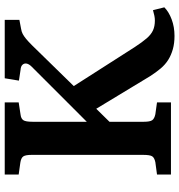

<svg xmlns="http://www.w3.org/2000/svg" viewBox="7 -750 758 812"><g transform="rotate(-90 386.0 -344.0)"><path d="M640 15Q609 15 584 8Q559 1 539 -11.5Q519 -24 502.5 -43.5Q486 -63 470 -88L332 -316L277 -260V-115Q277 -89 283.5 -79.5Q290 -70 309 -66L359 -59V0H54V-59L106 -66Q125 -70 131 -79.5Q137 -89 137 -118V-589Q137 -615 130.5 -624.5Q124 -634 104 -637L54 -644V-703H359V-644L307 -636Q290 -634 283.5 -624Q277 -614 277 -585V-356L510 -589Q521 -600 523 -610Q525 -620 518.5 -627.5Q512 -635 497 -636L451 -643L461 -703H708V-641L671 -634Q658 -632 648.5 -627Q639 -622 628 -613Q617 -604 600 -587L428 -411L593 -153Q614 -121 630 -102.5Q646 -84 663.5 -76Q681 -68 705 -68Q715 -68 725 -70Q735 -72 749 -76L761 -28Q742 -9 710 3Q678 15 640 15Z"/></g></svg>

Font: Literata 18pt SemiBold
Style: Regular
Weight: 600
Designer: Latin by Veronika Burian and Jose Scaglione. Greek by Irene Vlachou. Cyrillic by Vera Evstafieva.
Foundry: TypeTogether
Version: Version 3.103;gftools[0.9.29]